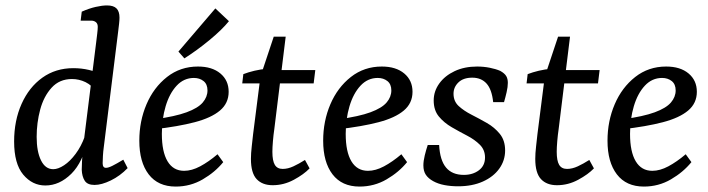

<svg xmlns="http://www.w3.org/2000/svg" viewBox="-20 -674 2607 707"><path d="M328 7Q302 7 292 -8.5Q282 -24 281 -49Q281 -63 282 -80.5Q283 -98 285 -125L334 -517Q336 -533 338 -550Q340 -567 340 -575Q340 -587 333 -592.5Q326 -598 316 -598H277L281 -631Q308 -643 332 -648.5Q356 -654 374 -654Q398 -654 409 -643Q420 -632 420 -609Q420 -600 418.5 -586.5Q417 -573 415 -557L362 -131Q360 -117 359 -100Q358 -83 358 -73Q358 -56 370 -56Q379 -56 394 -63.5Q409 -71 434 -86L450 -55Q422 -26 388 -9.5Q354 7 328 7ZM147 9Q99 9 65.5 -31Q32 -71 32 -153Q32 -230 59.5 -291.5Q87 -353 136 -388Q185 -423 250 -423Q280 -423 307.5 -416.5Q335 -410 358 -399L338 -332Q319 -360 295 -371.5Q271 -383 245 -383Q199 -383 170 -351Q141 -319 128 -270.5Q115 -222 115 -170Q115 -116 131 -83.5Q147 -51 176 -51Q194 -51 216 -65.5Q238 -80 258.5 -107.5Q279 -135 292 -171L304 -164Q286 -77 242.5 -34Q199 9 147 9Z M709 -429Q761 -429 791.5 -403.5Q822 -378 822 -336Q822 -294 790 -267Q758 -240 697 -224Q636 -208 548 -198L551 -235Q625 -245 667 -260.5Q709 -276 726.5 -296.5Q744 -317 744 -341Q744 -364 729.5 -375.5Q715 -387 694 -387Q657 -387 630.5 -358.5Q604 -330 590 -283Q576 -236 576 -181Q576 -115 597 -80Q618 -45 658 -45Q686 -45 717 -61.5Q748 -78 781 -106L802 -77Q772 -40 726.5 -13.5Q681 13 627 13Q562 13 527.5 -32Q493 -77 493 -156Q493 -228 519.5 -290Q546 -352 595 -390.5Q644 -429 709 -429ZM637 -484 773 -643 823 -596Q797 -564 751.5 -526.5Q706 -489 659 -459Z M984 8Q946 8 925 -14.5Q904 -37 904 -89Q904 -109 907 -135Q910 -161 912 -180L939 -392L988 -539H1032L990 -198Q987 -178 985 -154.5Q983 -131 983 -115Q983 -82 992 -67Q1001 -52 1021 -52Q1040 -52 1060.5 -61.5Q1081 -71 1103 -85L1120 -54Q1099 -32 1062 -12Q1025 8 984 8ZM872 -367 876 -401Q894 -408 917 -413.5Q940 -419 965 -421L993 -416H1141L1135 -367Z M1386 -429Q1438 -429 1468.5 -403.5Q1499 -378 1499 -336Q1499 -294 1467 -267Q1435 -240 1374 -224Q1313 -208 1225 -198L1228 -235Q1302 -245 1344 -260.5Q1386 -276 1403.5 -296.5Q1421 -317 1421 -341Q1421 -364 1406.5 -375.5Q1392 -387 1371 -387Q1334 -387 1307.5 -358.5Q1281 -330 1267 -283Q1253 -236 1253 -181Q1253 -115 1274 -80Q1295 -45 1335 -45Q1363 -45 1394 -61.5Q1425 -78 1458 -106L1479 -77Q1449 -40 1403.5 -13.5Q1358 13 1304 13Q1239 13 1204.5 -32Q1170 -77 1170 -156Q1170 -228 1196.5 -290Q1223 -352 1272 -390.5Q1321 -429 1386 -429Z M1667 12Q1640 12 1616.5 7.5Q1593 3 1575 -7Q1557 -17 1548 -30.5Q1539 -44 1539 -65Q1539 -81 1544 -101.5Q1549 -122 1555 -140H1597Q1600 -84 1622.5 -57Q1645 -30 1688 -30Q1721 -30 1743.5 -47Q1766 -64 1766 -94Q1766 -122 1747 -141Q1728 -160 1700 -174.5Q1672 -189 1643.5 -205.5Q1615 -222 1596 -245Q1577 -268 1577 -304Q1577 -338 1597.5 -366.5Q1618 -395 1654 -412Q1690 -429 1737 -429Q1761 -429 1783.5 -424.5Q1806 -420 1822 -413Q1838 -404 1844 -394Q1850 -384 1850 -369Q1850 -354 1845.5 -334.5Q1841 -315 1836 -298H1796Q1791 -345 1771.5 -366.5Q1752 -388 1719 -388Q1686 -388 1668 -370.5Q1650 -353 1650 -329Q1650 -301 1669 -283.5Q1688 -266 1716.5 -251.5Q1745 -237 1773 -221Q1801 -205 1820.5 -181Q1840 -157 1840 -120Q1840 -83 1818.5 -53Q1797 -23 1758 -5.5Q1719 12 1667 12Z M2031 8Q1993 8 1972 -14.5Q1951 -37 1951 -89Q1951 -109 1954 -135Q1957 -161 1959 -180L1986 -392L2035 -539H2079L2037 -198Q2034 -178 2032 -154.5Q2030 -131 2030 -115Q2030 -82 2039 -67Q2048 -52 2068 -52Q2087 -52 2107.5 -61.5Q2128 -71 2150 -85L2167 -54Q2146 -32 2109 -12Q2072 8 2031 8ZM1919 -367 1923 -401Q1941 -408 1964 -413.5Q1987 -419 2012 -421L2040 -416H2188L2182 -367Z M2433 -429Q2485 -429 2515.5 -403.5Q2546 -378 2546 -336Q2546 -294 2514 -267Q2482 -240 2421 -224Q2360 -208 2272 -198L2275 -235Q2349 -245 2391 -260.5Q2433 -276 2450.5 -296.5Q2468 -317 2468 -341Q2468 -364 2453.5 -375.5Q2439 -387 2418 -387Q2381 -387 2354.5 -358.5Q2328 -330 2314 -283Q2300 -236 2300 -181Q2300 -115 2321 -80Q2342 -45 2382 -45Q2410 -45 2441 -61.5Q2472 -78 2505 -106L2526 -77Q2496 -40 2450.5 -13.5Q2405 13 2351 13Q2286 13 2251.5 -32Q2217 -77 2217 -156Q2217 -228 2243.5 -290Q2270 -352 2319 -390.5Q2368 -429 2433 -429Z"/></svg>

Font: Yrsa
Style: Italic
Weight: 400
Italic angle: -7.10001°
Designer: Anna Giedrys (Yrsa+Rasa design), David Brezina (Yrsa art-direction, Rasa art-direction, design)
Foundry: Rosetta Type Foundry
Version: Version 2.004